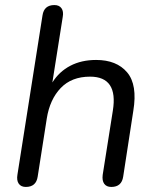

<svg xmlns="http://www.w3.org/2000/svg" viewBox="-20 -732 618 759"><path d="M82 7Q63 7 54 -6Q45 -19 49 -42L148 -671Q154 -712 195 -712Q214 -712 223 -699.5Q232 -687 228 -665L187 -406Q214 -449 258 -472Q302 -495 360 -495Q441 -495 482.5 -446Q524 -397 507 -294L467 -34Q461 7 420 7Q401 7 392 -5.5Q383 -18 386 -41L426 -294Q448 -429 336 -429Q263 -429 220 -384Q177 -339 165 -264L129 -34Q123 7 82 7Z"/></svg>

Font: Nunito
Style: Italic
Weight: 400
Italic angle: -9°
Designer: Vernon Adams
Foundry: Vernon Adams
Version: Version 3.601; ttfautohint (v1.8.2.53-6de2)